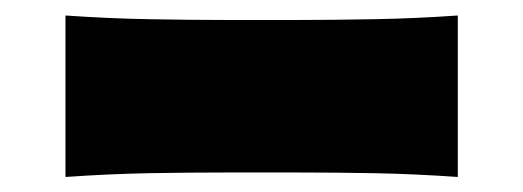

<svg xmlns="http://www.w3.org/2000/svg" viewBox="-20 -460 678 249"><path d="M64.9 -230.5V-439.9Q121.1 -436 173.6 -435.1Q226.1 -434.1 272 -434.1H366.7Q412.6 -434.1 465.1 -435.1Q517.6 -436 573.7 -439.9V-230.5Q517.6 -234.4 465.1 -235.4Q412.6 -236.3 366.7 -236.3H272Q226.1 -236.3 173.6 -235.4Q121.1 -234.4 64.9 -230.5Z"/></svg>

Font: Pinar Bold
Style: Regular
Weight: 700
Designer: Amin Abedi
Version: Version 3.000